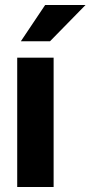

<svg xmlns="http://www.w3.org/2000/svg" viewBox="-20 -752 364 772"><path d="M49.2 -520H195.6V0H49.2ZM161.6 -732H324L181 -586H63.8Z"/></svg>

Font: Aspekta Variable
Style: Regular
Weight: 400
Designer: Ivo Dolenc
Version: Version 2.100